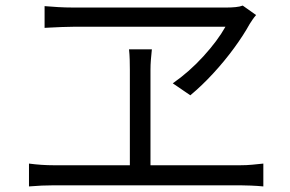

<svg xmlns="http://www.w3.org/2000/svg" viewBox="-20 -707 1040 689"><path d="M899 -653Q892 -645 886.5 -637Q881 -629 876 -621Q854 -581 820 -534.5Q786 -488 745.5 -444Q705 -400 663 -365L600 -408Q659 -449 710 -505Q761 -561 789 -611Q769 -611 726.5 -611Q684 -611 628 -611Q572 -611 512 -611Q452 -611 397 -611Q342 -611 301.5 -611Q261 -611 244 -611Q226 -611 201.5 -610Q177 -609 158.5 -608Q140 -607 140 -607V-685Q163 -683 189 -681.5Q215 -680 240 -680Q259 -680 301 -680Q343 -680 398 -680Q453 -680 512.5 -680Q572 -680 628 -680Q684 -680 728 -680Q772 -680 795 -680Q810 -680 825.5 -681.5Q841 -683 851 -687ZM84 -120Q129 -114 173 -114H446V-457Q446 -473 445.5 -492Q445 -511 443 -530H525Q523 -511 521.5 -493Q520 -475 520 -456V-114H842Q865 -114 885.5 -116Q906 -118 925 -120V-38Q905 -40 881 -41Q857 -42 842 -42H173Q152 -42 129.5 -41Q107 -40 84 -38Z"/></svg>

Font: Source Han Sans SC Normal
Style: Regular
Weight: 350
Designer: Ryoko NISHIZUKA 西塚涼子 (kana, bopomofo & ideographs); Paul D. Hunt (Latin, Greek & Cyrillic); Sandoll Communications 산돌커뮤니
Foundry: Adobe
Version: Version 2.004;hotconv 1.0.118;makeotfexe 2.5.65603